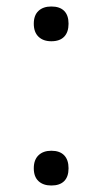

<svg xmlns="http://www.w3.org/2000/svg" viewBox="-20 -562 315 591"><path d="M138 -435Q113 -435 98.5 -449Q84 -463 84 -489Q84 -515 98.5 -528.5Q113 -542 138 -542Q164 -542 177.5 -528.5Q191 -515 191 -489Q191 -463 177.5 -449Q164 -435 138 -435ZM138 9Q113 9 98.5 -4.5Q84 -18 84 -44Q84 -70 98.5 -84Q113 -98 138 -98Q164 -98 177.5 -84Q191 -70 191 -44Q191 -18 177.5 -4.5Q164 9 138 9Z"/></svg>

Font: Noto Sans Oriya
Style: Regular
Weight: 400
Designer: Amélie Bonet and Sol Matas
Foundry: Google LLC
Version: Version 2.006